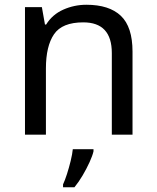

<svg xmlns="http://www.w3.org/2000/svg" viewBox="-20 -566 658 807"><path d="M343 -546Q439 -546 488 -499.5Q537 -453 537 -349V0H450V-343Q450 -472 330 -472Q241 -472 207 -422Q173 -372 173 -278V0H85V-536H156L169 -463H174Q200 -505 246 -525.5Q292 -546 343 -546ZM373 70Q369 88 356.5 115.5Q344 143 327.5 171Q311 199 293 221H245V209Q253 192 261.5 165.5Q270 139 277 110.5Q284 82 286 61H373Z"/></svg>

Font: Noto Sans Palmyrene
Style: Regular
Weight: 400
Designer: Monotype Design Team
Foundry: Monotype Imaging Inc.
Version: Version 2.001; ttfautohint (v1.8.4.7-5d5b)